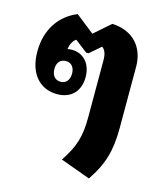

<svg xmlns="http://www.w3.org/2000/svg" viewBox="-105 -655 728 850"><g transform="rotate(15 259.0 -230.0)"><path d="M382 115C436 36 456 -31 456 -136V-417C456 -504 403 -569 305 -573L231 -508L146 -575C69 -544 16 -473 16 -369C16 -265 72 -209 149 -209C216 -209 252 -253 252 -314C252 -375 216 -416 162 -416C155 -416 149 -415 142 -414C146 -438 155 -454 169 -464L226 -420H237L288 -464C303 -452 309 -435 309 -406V-145C309 -60 295 -10 245 65ZM150 -266C125 -266 109 -284 109 -314C109 -344 125 -361 150 -361C174 -361 190 -343 190 -314C190 -284 174 -266 150 -266Z"/></g></svg>

Font: Noto Sans Thai Looped Condensed ExtraBold
Style: Regular
Weight: 800
Width: 3
Designer: Sasikarn Vongin, Ben Mitchell
Foundry: The Fontpad Ltd
Version: Version 1.001